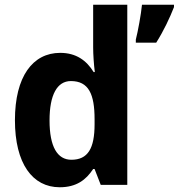

<svg xmlns="http://www.w3.org/2000/svg" viewBox="-20 -780 754 810"><path d="M232 10C302 10 343 -21 373 -67H379L405 0H517V-760H373V-580C373 -550 376 -507 380 -476H375C345 -525 301 -557 234 -557C118 -557 43 -457 43 -273C43 -90 117 10 232 10ZM714 -750V-760H579C575 -719 562 -648 553 -613V-600H639C670 -649 696 -704 714 -750ZM281 -106C222 -106 189 -161 189 -272C189 -380 221 -438 279 -438C354 -438 379 -383 379 -277V-256C379 -154 351 -106 281 -106Z"/></svg>

Font: Noto Sans Devanagari SemiCondensed
Style: Bold
Weight: 700
Width: 4
Designer: Jelle Bosma - Monotype Design Team
Foundry: Monotype Imaging Inc.
Version: Version 2.004